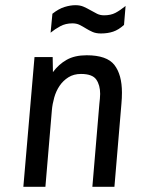

<svg xmlns="http://www.w3.org/2000/svg" viewBox="-20 -720 546 740"><path d="M70 0 113 -500H183L184 -442Q206 -472 237 -489.5Q268 -507 314 -507Q392 -507 421 -469.5Q450 -432 450 -363Q450 -353 449.5 -342Q449 -331 448 -320L421 0H336L363 -320Q364 -328 365 -339.5Q366 -351 366 -358Q366 -392 351 -413.5Q336 -435 292 -435Q264 -435 243.5 -422Q223 -409 209.5 -389Q196 -369 189 -344Q182 -319 180 -296L155 0ZM182 -667Q206 -686 228.5 -693Q251 -700 271 -700Q289 -700 302.5 -694Q316 -688 329 -680.5Q342 -673 354 -667Q366 -661 381 -661Q407 -661 425 -670.5Q443 -680 464 -697L458 -624Q437 -605 416 -598Q395 -591 369 -591Q350 -591 336.5 -597Q323 -603 311 -610.5Q299 -618 287 -624Q275 -630 259 -630Q233 -630 212.5 -619Q192 -608 175 -594Z"/></svg>

Font: Share
Style: Italic
Weight: 400
Version: Version 1.002